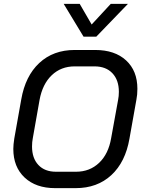

<svg xmlns="http://www.w3.org/2000/svg" viewBox="-20 -967 745 995"><path d="M49 -195Q49 -217 54 -249L90 -451Q111 -573 183.5 -640.5Q256 -708 367 -708H473Q575 -708 633.5 -654Q692 -600 692 -507Q692 -476 687 -451L651 -249Q630 -127 557 -59.5Q484 8 372 8H266Q166 8 107.5 -47Q49 -102 49 -195ZM374 -77Q445 -77 493.5 -123Q542 -169 556 -251L592 -449Q596 -469 596 -491Q596 -552 562.5 -587.5Q529 -623 470 -623H367Q296 -623 248 -577Q200 -531 185 -449L150 -251Q146 -231 146 -208Q146 -147 179 -112Q212 -77 270 -77ZM310 -947H393L455 -840L554 -947H643L479 -777H413Z"/></svg>

Font: Bai Jamjuree Medium
Style: Italic
Weight: 500
Italic angle: -10°
Version: Version 1.000; ttfautohint (v1.6)